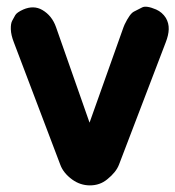

<svg xmlns="http://www.w3.org/2000/svg" viewBox="-20 -538 530 580"><path d="M50.3 -509.3Q30.8 -500.5 26.1 -492.2Q21.5 -483.9 16.8 -475.3Q12.2 -466.8 12.7 -449.7Q13.2 -432.1 22 -409.7L162.1 -40.5Q171.4 -15.1 198.2 4.4Q222.7 22 251.5 22Q281.7 22 303.7 3.9Q330.6 -17.6 339.4 -40.5L480.5 -409.7Q489.3 -432.1 489.7 -449.7Q490.2 -468.3 481 -483.9Q470.2 -501 451.7 -509.3Q421.9 -522 409.4 -515.6Q397 -509.3 384.5 -502.9Q372.1 -496.6 356.4 -463.9Q354 -458 353 -455.6L250.5 -167.5L149.4 -455.6Q137.2 -490.7 107.9 -507.8Q82 -522.9 50.3 -509.3Z"/></svg>

Font: Comic Relief
Style: Bold
Weight: 700
Designer: Jeff Davis
Foundry: Loudifier
Version: Version 1.200; ttfautohint (v1.8.4.7-5d5b)